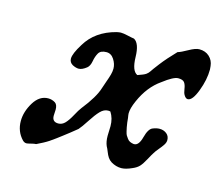

<svg xmlns="http://www.w3.org/2000/svg" viewBox="-72 -532 718 622"><g transform="rotate(15 287.5 -221.5)"><path d="M26.4 -67.4Q26.4 -98.6 45.4 -129.9Q64.5 -161.1 93.8 -161.1Q106.4 -161.1 117.2 -154.3Q126 -148.4 126 -131.8Q126 -128.9 125.5 -122.1Q125 -115.2 125 -111.3Q125 -90.8 145.5 -90.8Q158.2 -90.8 168 -101.1Q177.7 -111.3 188 -130.4Q198.2 -149.4 205.1 -158.2Q243.2 -206.1 252.9 -238.3Q254.9 -245.1 260.7 -261.2Q266.6 -277.3 269.5 -288.1Q272.5 -298.8 272.5 -308.6Q272.5 -324.2 262.7 -339.4Q252.9 -354.5 237.3 -354.5Q217.8 -354.5 210.9 -342.8Q204.1 -331.1 201.2 -314.5Q198.2 -297.9 189.5 -291Q174.8 -279.3 163.1 -279.3Q154.3 -279.3 142.6 -285.2Q130.9 -292 130.9 -304.7Q130.9 -321.3 152.3 -355.5Q183.6 -408.2 252 -425.8Q261.7 -427.7 265.6 -427.7Q274.4 -427.7 289.1 -424.3Q303.7 -420.9 311.5 -419.9Q331.1 -409.2 332 -363.3Q333 -317.4 352.5 -308.6Q373 -315.4 379.9 -320.3Q386.7 -325.2 390.6 -331.5Q394.5 -337.9 412.1 -360.8Q429.7 -383.8 459 -414.1Q469.7 -417 491.2 -429.2Q512.7 -441.4 525.4 -441.4Q545.9 -441.4 559.1 -429.2Q572.3 -417 574.2 -398.4Q574.2 -396.5 574.7 -392.6Q575.2 -388.7 575.2 -386.7Q575.2 -352.5 560.5 -314Q545.9 -275.4 530.3 -275.4Q523.4 -275.4 517.6 -285.2Q513.7 -291 511.7 -304.7Q509.8 -318.4 504.4 -325.7Q499 -333 483.4 -333Q467.8 -333 433.6 -306.6Q392.6 -278.3 369.1 -224.6Q357.4 -198.2 357.4 -181.6Q357.4 -177.7 359.4 -166Q359.4 -163.1 360.8 -151.9Q362.3 -140.6 363.3 -136.2Q364.3 -131.8 366.2 -123Q368.2 -114.3 370.6 -110.4Q373 -106.4 377 -101.1Q380.9 -95.7 386.2 -93.3Q391.6 -90.8 398.4 -89.8H400.4Q416 -89.8 423.8 -119.6Q431.6 -149.4 445.3 -154.3Q457 -159.2 467.8 -159.2Q481.4 -159.2 491.2 -151.4Q501 -143.6 501 -129.9Q501 -122.1 495.6 -113.8Q490.2 -105.5 481.4 -95.2Q472.7 -85 468.8 -78.1Q465.8 -74.2 455.6 -55.2Q445.3 -36.1 437.5 -27.8Q429.7 -19.5 416 -13.7Q394.5 -3.9 379.9 -3.9Q362.3 -3.9 345.7 -13.7Q337.9 -18.6 333 -25.9Q328.1 -33.2 324.2 -43.5Q320.3 -53.7 316.4 -60.5Q310.5 -74.2 310.5 -93.8Q310.5 -99.6 311 -110.4Q311.5 -121.1 311.5 -126Q311.5 -152.3 298.8 -171.9Q295.9 -172.9 291 -172.9Q277.3 -172.9 265.1 -160.2Q252.9 -147.5 237.8 -124Q222.7 -100.6 213.9 -90.8Q206.1 -84 190.9 -72.3Q175.8 -60.5 169.4 -55.7Q163.1 -50.8 151.9 -42.5Q140.6 -34.2 133.3 -29.3Q126 -24.4 115.2 -18.6Q104.5 -12.7 93.8 -7.8Q87.9 -7.8 77.1 -4.9Q66.4 -2 62.5 -2Q55.7 -2 49.8 -7.8Q26.4 -32.2 26.4 -67.4Z"/></g></svg>

Font: Essays1743
Style: Italic
Weight: 500
Italic angle: -10°
Designer: Based on the typeface in a 1743 English translation of the essays of Montaigne.  PostScript/TrueType font designed by Jo
Version: Version 002.100